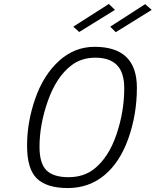

<svg xmlns="http://www.w3.org/2000/svg" viewBox="-20 -942 788 972"><path d="M566 -779 538 -807 715 -921 748 -892ZM381 -780 351 -807 531 -922 562 -892ZM457 -87Q530 -145 569.5 -261Q609 -377 609 -495Q609 -575 572 -612.5Q535 -650 463 -650Q391 -650 340 -610Q265 -552 222.5 -431.5Q180 -311 180 -199Q180 -115 215 -80Q250 -45 327 -45Q404 -45 457 -87ZM459 -705Q673 -705 673 -498Q673 -363 630 -241.5Q587 -120 508.5 -55Q430 10 323.5 10Q217 10 167 -38Q117 -86 117 -205Q117 -324 158.5 -443Q200 -562 278.5 -633.5Q357 -705 459 -705Z"/></svg>

Font: Titillium Web Light
Style: Italic
Weight: 300
Italic angle: -13°
Version: Version 1.002;PS 57.000;hotconv 1.0.70;makeotf.lib2.5.55311